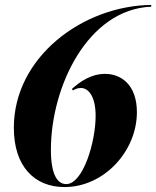

<svg xmlns="http://www.w3.org/2000/svg" viewBox="-20 -745 632 777"><path d="M592 -718V-725C315 -722 36 -514 36 -228C36 -71 120 12 241 12C401 12 534 -133 534 -291C534 -400 472 -446 405 -446C348 -446 303 -414 271 -385L275 -379C282 -383 293 -389 307 -389C338 -389 367 -355 367 -276C367 -170 316 0 248 0C214 0 186 -35 186 -139C186 -393 334 -707 592 -718Z"/></svg>

Font: Nyght Serif Bold Italic
Style: Regular
Weight: 700
Italic angle: -16°
Designer: Maksym Kobuzan
Version: Version 0.410;Glyphs 3.1.2 (3151)